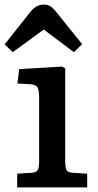

<svg xmlns="http://www.w3.org/2000/svg" viewBox="-28 -819 430 839"><path d="M47 0V-60L110 -64Q130 -65 136.5 -75.5Q143 -86 143 -114V-390Q143 -425 136 -437Q129 -449 104 -451L48 -454L56 -517L243 -528L257 -520V-111Q257 -90 262 -77.5Q267 -65 291 -64L353 -60V0ZM28 -591 -8 -625 108 -771Q132 -799 163 -799Q180 -799 192 -791.5Q204 -784 220 -764L331 -626L295 -591L163 -690Z"/></svg>

Font: Literata 7pt Medium
Style: Regular
Weight: 500
Designer: Latin by Veronika Burian and Jose Scaglione. Greek by Irene Vlachou. Cyrillic by Vera Evstafieva.
Foundry: TypeTogether
Version: Version 3.002